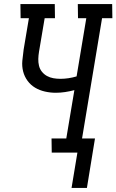

<svg xmlns="http://www.w3.org/2000/svg" viewBox="-20 -755 576 950"><path d="M334 175 363 0H236L235 -70H308L348 -309Q325 -303 302 -299.5Q279 -296 256 -296Q229 -296 202.5 -302Q176 -308 154 -321Q132 -334 116.5 -355Q101 -376 94.5 -401.5Q88 -427 90.5 -454.5Q93 -482 97 -510L123 -665H82L81 -735H251L252 -665H201L173 -499Q170 -481 169.5 -463.5Q169 -446 173 -429.5Q177 -413 187.5 -400Q198 -387 212.5 -379Q227 -371 244 -368Q261 -365 279 -365Q298 -365 318.5 -368Q339 -371 359 -377L407 -665H366L365 -735H535L536 -665H485L386 -70H450L410 175Z"/></svg>

Font: Iosevka Curly Slab
Style: Italic
Weight: 400
Italic angle: -9°
Monospace: yes
Designer: Belleve Invis
Foundry: Belleve Invis
Version: Version 22.1.2; ttfautohint (v1.8.4)